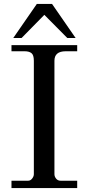

<svg xmlns="http://www.w3.org/2000/svg" viewBox="-20 -950 447 970"><path d="M38 -37H122Q134 -37 142.5 -48Q151 -59 151 -70V-643Q151 -672 139 -681.5Q127 -691 105 -691H38V-722H370V-691H312Q255 -691 255 -643V-70Q255 -58 263.5 -47.5Q272 -37 286 -37H370V0H38ZM89 -758H47L166 -930H243L362 -758H320L204 -875Z"/></svg>

Font: Academico
Style: Regular
Weight: 400
Foundry: Steinberg Media Technologies GmbH
Version: Version 0.902